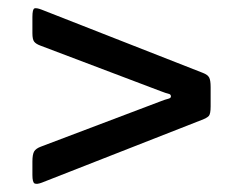

<svg xmlns="http://www.w3.org/2000/svg" viewBox="-20 -625 600 474"><path d="M376.5 -400Q390 -394.8 396 -393.5Q402 -392.3 402 -387Q402 -382.7 395.1 -381.1Q388.2 -379.5 376 -374.7L81 -263Q68.8 -258.5 64.4 -251.3Q60 -244 60 -226.3V-193Q60 -174.5 65.6 -172Q71.3 -169.5 83.5 -174.2L477.5 -328.7Q490.7 -333.7 495.4 -338.6Q500 -343.5 500 -362.5V-410Q500 -426.8 496.4 -433.6Q492.7 -440.5 481 -445L82.5 -601.3Q70.2 -606 65.1 -604.3Q60 -602.5 60 -583V-543Q60 -527.7 64.4 -522.1Q68.8 -516.5 79.5 -512.5Z"/></svg>

Font: Besley
Style: Regular
Weight: 400
Designer: Owen Earl
Foundry: indestructible type*
Version: Version 4.000